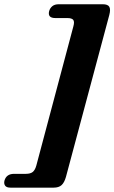

<svg xmlns="http://www.w3.org/2000/svg" viewBox="-101 -749 538 904"><path d="M70 30.5 244.5 -625Q250.5 -646.5 244 -655.2Q237.5 -664 215.5 -664H159.5Q122 -664 130.5 -697Q134.5 -711 145.5 -720Q156.5 -729 176 -729H382.5Q407 -729 413.8 -716.8Q420.5 -704.5 413.5 -678L209.5 84Q202 110.5 189 122.5Q176 134.5 151.5 134.5H-51.5Q-70.5 134.5 -77 125Q-83.5 115.5 -80 101.5Q-71 69.5 -34.5 69.5H20.5Q42 69.5 53 60.8Q64 52 70 30.5Z"/></svg>

Font: Fraunces 72pt S050 Black
Style: Italic
Weight: 900
Italic angle: -16°
Version: Version 1.000; ttfautohint (v1.8.3)